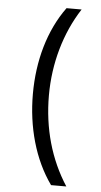

<svg xmlns="http://www.w3.org/2000/svg" viewBox="-61 -829 526 1002"><g transform="rotate(5 201.5 -328.5)"><path d="M246 135H326C239 1 194 -158 194 -331C194 -499 240 -661 325 -792H246C155 -667 110 -505 110 -331C110 -159 155 8 246 135Z"/></g></svg>

Font: Noto Sans Bengali SemiCondensed
Style: Regular
Weight: 400
Width: 4
Designer: Jelle Bosma - Monotype Design Team
Foundry: Monotype Imaging Inc.
Version: Version 2.003